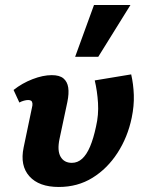

<svg xmlns="http://www.w3.org/2000/svg" viewBox="-20 -731 578 764"><path d="M214 13Q135 13 97 -29.5Q59 -72 74 -144L107 -302Q110 -313 109 -320Q108 -327 104 -330Q100 -333 92 -333Q85 -333 75.5 -330.5Q66 -328 57 -323L34 -373Q68 -400 109.5 -416Q151 -432 186 -432Q217 -432 232.5 -419Q248 -406 251.5 -382.5Q255 -359 248 -325L217 -179Q207 -132 221 -107.5Q235 -83 266 -83Q289 -83 307 -99.5Q325 -116 338.5 -148Q352 -180 362 -227Q373 -274 370 -321.5Q367 -369 357 -411L502 -435Q511 -396 512.5 -353Q514 -310 504 -262Q488 -185 447.5 -122.5Q407 -60 348 -23.5Q289 13 214 13ZM279 -505 354 -711H499L371 -505Z"/></svg>

Font: Ysabeau Office ExtraBold
Style: Italic
Weight: 800
Italic angle: -12°
Designer: Christian Thalmann (Catharsis Fonts)
Version: Version 2.001;gftools[0.9.30]; featfreeze: tnum,lnum,ss02